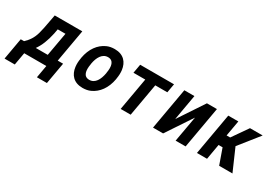

<svg xmlns="http://www.w3.org/2000/svg" viewBox="-7 -1246 2922 2112"><g transform="rotate(30 1454.0 -189.5)"><path d="M116 -114H74L26 159H156L184 0H465L437 159H564L612 -114H544L617 -528H267L234 -353C228 -324 222 -299 216 -277C195 -203 162 -158 116 -114ZM361 -353 372 -412H470L417 -114H265C309 -175 340 -254 361 -353Z M752 -269 751 -259C744 -220 743 -185 747 -152C759 -58 816 10 929 10C965 10 999 4 1029 -10C1115 -49 1180 -134 1202 -259L1203 -269C1210 -308 1211 -343 1207 -376C1195 -470 1138 -538 1025 -538C989 -538 955 -532 925 -518C839 -479 774 -394 752 -269ZM1076 -269 1075 -259C1060 -176 1023 -104 949 -104C874 -104 863 -175 878 -259L879 -269C893 -351 932 -424 1005 -424C1079 -424 1091 -352 1076 -269Z M1762 -415 1782 -528H1352L1332 -415H1482L1409 0H1536L1609 -415Z M2200 -528 1984 -203 2041 -528H1913L1820 0H1948L2165 -326L2107 0H2234L2327 -528Z M2591 -195 2660 0H2829L2708 -277L2908 -528H2747L2609 -330H2564L2599 -528H2471L2378 0H2506L2540 -195Z"/></g></svg>

Font: Asimov
Style: NarIt
Weight: 500
Designer: Google
Version: Version 2.000980; 2014